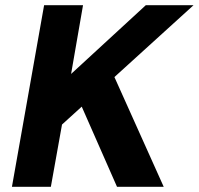

<svg xmlns="http://www.w3.org/2000/svg" viewBox="-20 -720 766 740"><path d="M26 0 150 -700H300L254 -435L542 -700H726L421 -423L611 0H431L295 -309L219 -240L176 0Z"/></svg>

Font: DM Sans 10pt Black
Style: Italic
Weight: 900
Italic angle: -10°
Version: Version 4.004;gftools[0.9.30]